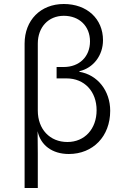

<svg xmlns="http://www.w3.org/2000/svg" viewBox="-20 -760 640 960"><path d="M103 180H169V8L168 -104C183 -34 241 10 324 10C445 10 531 -78 531 -206C531 -306 468 -386 377 -401V-404C447 -420 495 -483 495 -559C495 -666 415 -740 299 -740C183 -740 103 -659 103 -542ZM317 -50C229 -50 169 -114 169 -207V-542C169 -624 222 -681 299 -681C377 -681 430 -629 430 -553C430 -477 377 -425 299 -425H263V-368H313C402 -368 463 -303 463 -209C463 -115 403 -50 317 -50Z"/></svg>

Font: JetBrains Mono ExtraLight
Style: Regular
Weight: 240
Monospace: yes
Designer: Philipp Nurullin, Konstantin Bulenkov
Foundry: JetBrains
Version: Version 2.305